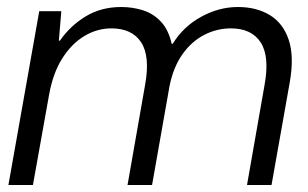

<svg xmlns="http://www.w3.org/2000/svg" viewBox="-20 -528 880 548"><path d="M4 0 92 -496H155L148 -412H151Q181 -455 225 -481.5Q269 -508 326 -508Q359 -508 388.5 -498.5Q418 -489 439.5 -466Q461 -443 470 -403H473Q503 -452 554 -480Q605 -508 659 -508Q712 -508 750 -485Q788 -462 804 -414.5Q820 -367 807 -293L755 0H685L735 -285Q750 -367 724 -407Q698 -447 639 -447Q599 -447 563 -428.5Q527 -410 501 -373.5Q475 -337 464 -283L414 0H344L394 -285Q409 -367 383 -407Q357 -447 298 -447Q257 -447 220.5 -425Q184 -403 157.5 -361Q131 -319 120 -257L74 0Z"/></svg>

Font: DM Sans 36pt Light
Style: Italic
Weight: 300
Italic angle: -10°
Designer: Colophon Foundry, Jonny Pinhorn
Foundry: Colophon Foundry
Version: Version 4.004;gftools[0.9.30]